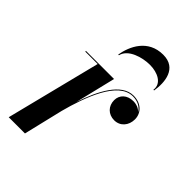

<svg xmlns="http://www.w3.org/2000/svg" viewBox="-208 -783 870 870"><g transform="rotate(45 227.5 -348.0)"><path d="M391 -551.5H395.5C405.5 -612.5 398 -695.5 310.5 -695.5C213 -695.5 175.5 -612.5 165.5 -551.5H170C181.5 -600.5 252 -620.5 300.5 -620.5C349.5 -620.5 398 -597.5 391 -551.5ZM130 -455.5 15.5 0H119.5L165 -190C196 -307 252 -465 346.5 -465C378.5 -465 402.5 -451 414 -430C403 -443.5 384 -451 363.5 -451C324.5 -451 298.5 -426.5 298.5 -392.5C298.5 -355 325 -328 363 -328C402 -328 427 -359 427 -397.5C427 -438.5 395 -469.5 346.5 -469.5C269 -469.5 217 -368 183.5 -265.5L230.5 -460H50.5V-455.5Z"/></g></svg>

Font: Bodoni* 36pt Medium
Style: Italic
Weight: 500
Italic angle: -13°
Version: Version 2.3